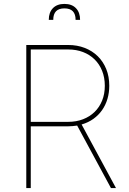

<svg xmlns="http://www.w3.org/2000/svg" viewBox="-20 -956 655 976"><path d="M326.7 -727.3Q372.5 -727.3 410.9 -712.4Q449.2 -697.4 476.9 -670.3Q504.6 -643.1 520.1 -604.9Q535.5 -566.8 535.5 -519.9Q535.5 -485.1 526.3 -453.7Q517 -422.2 499.3 -396.7Q481.5 -371.1 455.3 -352.1Q429 -333.1 394.9 -323.2L569.6 0H544L372.2 -317.8Q360.8 -316.1 349.4 -315Q338.1 -313.9 326.7 -313.9H136.4V0H113.6V-727.3ZM136.4 -336.6H326.7Q367.9 -336.6 402 -349.8Q436.1 -362.9 460.8 -386.9Q485.4 -410.9 499.1 -444.6Q512.8 -478.3 512.8 -519.9Q512.8 -561.8 499.1 -595.9Q485.4 -630 460.8 -654.1Q436.1 -678.3 402 -691.4Q367.9 -704.5 326.7 -704.5H136.4ZM228 -855.1Q228 -892.8 248.9 -914.4Q269.9 -936.1 307.5 -936.1Q345.2 -936.1 366.1 -914.4Q387.1 -892.8 387.1 -855.1H364.3Q364.3 -913.4 307.5 -913.4Q250.7 -913.4 250.7 -855.1Z"/></svg>

Font: Inter P Thin
Style: Regular
Weight: 100
Designer: Rasmus Andersson
Foundry: rsms
Version: Version 3.018;git-588b23468